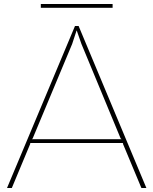

<svg xmlns="http://www.w3.org/2000/svg" viewBox="-20 -940 767 960"><path d="M139.2 -244.1H587.9L583 -248L387.2 -720.2L363.8 -787.1H362.8L340.8 -720.2L143.1 -247.1ZM373 -810.1 711.9 0H687L594.2 -222.2L596.2 -225.1H129.9L131.8 -222.2L39.1 0H15.1L355 -810.1ZM543 -919.9V-900.9H184.1V-919.9Z"/></svg>

Font: Sinkin Sans 100 Thin
Style: Regular
Weight: 100
Designer: Keith Bates
Foundry: K-Type
Version: Sinkin Sans (version 1.0)  by Keith Bates   •   © 2014   www